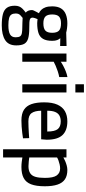

<svg xmlns="http://www.w3.org/2000/svg" viewBox="583 -1322 972 2178"><g transform="rotate(90 1069.0 -233.0)"><path d="M268 233Q189 233 140 220Q91 207 68 174.5Q45 142 45 85Q45 56 53.5 35.5Q62 15 79.5 -2.5Q97 -20 123 -39Q109 -49 101.5 -68Q94 -87 94 -110Q94 -117 100 -131Q106 -145 114.5 -160Q123 -175 130 -188Q109 -198 91.5 -215.5Q74 -233 63 -263Q52 -293 52 -339Q52 -401 75.5 -439Q99 -477 143 -494Q187 -511 245 -511Q272 -511 302 -507Q332 -503 349 -498L502 -502V-429L413 -431Q426 -418 434.5 -396Q443 -374 443 -339Q443 -273 421 -235.5Q399 -198 354.5 -183.5Q310 -169 243 -169Q236 -169 220.5 -170.5Q205 -172 197 -173Q191 -160 185.5 -143.5Q180 -127 180 -120Q180 -107 184 -99Q188 -91 199.5 -86.5Q211 -82 235 -80.5Q259 -79 301 -79Q373 -79 416 -66.5Q459 -54 477 -22.5Q495 9 495 69Q495 156 435 194.5Q375 233 268 233ZM267 158Q337 158 370 139Q403 120 403 76Q403 42 392.5 26Q382 10 356 5Q330 0 287 0Q278 0 262.5 -0.5Q247 -1 230.5 -1.5Q214 -2 201 -3Q188 -4 183 -4Q165 10 153.5 21.5Q142 33 137.5 45.5Q133 58 133 75Q133 105 145 123.5Q157 142 186 150Q215 158 267 158ZM245 -239Q303 -239 327.5 -262Q352 -285 352 -339Q352 -393 327.5 -416Q303 -439 245 -439Q191 -439 167.5 -416Q144 -393 144 -339Q144 -285 167.5 -262Q191 -239 245 -239Z M587 0V-501H680V-436Q698 -449 726 -464Q754 -479 787.5 -492.5Q821 -506 854 -512V-419Q822 -413 788.5 -402Q755 -391 726.5 -378.5Q698 -366 680 -356V0Z M936 0V-501H1029V0ZM936 -602V-699H1029V-602Z M1347 10Q1270 10 1225.5 -18.5Q1181 -47 1161 -104Q1141 -161 1141 -247Q1141 -341 1167.5 -399Q1194 -457 1242 -484Q1290 -511 1357 -511Q1460 -511 1512.5 -455.5Q1565 -400 1565 -277L1560 -214H1236Q1237 -142 1263 -105.5Q1289 -69 1357 -69Q1386 -69 1420.5 -70.5Q1455 -72 1489 -74Q1523 -76 1547 -78L1549 -8Q1524 -4 1489 0.5Q1454 5 1416.5 7.5Q1379 10 1347 10ZM1236 -283H1472Q1472 -368 1444.5 -402Q1417 -436 1357 -436Q1318 -436 1291 -421Q1264 -406 1250 -372.5Q1236 -339 1236 -283Z M1673 218V-501H1766V-466Q1781 -475 1805 -485.5Q1829 -496 1856 -503.5Q1883 -511 1908 -511Q1973 -511 2013.5 -484Q2054 -457 2073.5 -400.5Q2093 -344 2093 -255Q2093 -158 2070.5 -99.5Q2048 -41 1999.5 -15.5Q1951 10 1874 10Q1844 10 1813.5 6Q1783 2 1766 -1V218ZM1865 -70Q1915 -70 1944.5 -89Q1974 -108 1986 -149Q1998 -190 1998 -256Q1998 -352 1970 -390.5Q1942 -429 1891 -429Q1869 -429 1845.5 -423.5Q1822 -418 1801 -410.5Q1780 -403 1766 -394V-79Q1781 -77 1809.5 -73.5Q1838 -70 1865 -70Z"/></g></svg>

Font: Cairo Play SemiBold
Style: Regular
Weight: 600
Designer: Mohamed Gaber, Accademia di Belle Arti di Urbino
Foundry: Kief Type Foundry, Accademia di Belle Arti di Urbino
Version: Version 3.130;gftools[0.9.24]